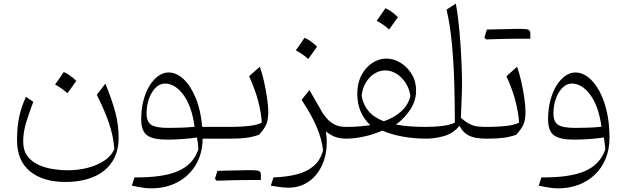

<svg xmlns="http://www.w3.org/2000/svg" viewBox="-20 -756 3415 1047"><path d="M603.5 56.6Q587.9 94.2 548.8 120.1Q509.8 146 457.8 159.2Q405.8 172.4 350.6 172.4Q309.6 172.4 266.6 165.5Q223.6 158.7 187.5 141.6Q151.4 124.5 128.9 94Q106.4 63.5 106.4 15.6Q106.4 -37.1 124.5 -94.5Q142.6 -151.9 161.6 -200.7L121.6 -228Q96.7 -174.8 84.7 -118.9Q72.8 -63 72.8 8.8Q72.8 120.1 143.6 178.2Q214.4 236.3 336.9 236.3Q402.8 236.3 456.3 220.7Q509.8 205.1 547.9 174.6Q585.9 144 606.4 99.4Q627 54.7 627 -3.4Q627 -76.2 608.4 -145.3Q589.8 -214.4 554.7 -299.8L507.8 -239.3Q551.3 -152.3 574.5 -84.2Q597.7 -16.1 603.5 56.6ZM327.6 -363.3Q315.4 -345.2 304 -328.6Q292.5 -312 280.3 -294.9Q297.9 -285.6 315.2 -273.7Q332.5 -261.7 347.7 -247.6Q360.4 -264.6 372.3 -281.5Q384.3 -298.3 396 -314.9Q376 -334.5 359.1 -345.9Q342.3 -357.4 327.6 -363.3Z M879.4 -300.3Q934.6 -300.3 980.2 -238.8Q1025.9 -177.2 1041 -64.9Q1006.3 -61 968.3 -59.8Q930.2 -58.6 897.5 -58.6Q830.6 -58.6 804.9 -75.2Q779.3 -91.8 779.3 -136.7Q779.3 -182.1 793 -219.2Q806.6 -256.3 829.3 -278.3Q852.1 -300.3 879.4 -300.3ZM898.9 -360.8Q870.1 -360.8 843.3 -341.8Q816.4 -322.8 795.4 -288.6Q774.4 -254.4 762.2 -207.8Q750 -161.1 750 -105.5Q750 -41.5 782.2 -18.1Q814.5 5.4 889.6 5.4Q930.2 5.4 972.4 2.4Q1014.6 -0.5 1054.2 -6.3Q1057.1 11.7 1059.1 26.6Q1061 41.5 1061.5 60.1Q1032.7 142.1 949.7 177.5Q866.7 212.9 713.4 211.4L699.2 256.3Q715.3 259.8 733.2 263.2Q751 266.6 769.5 268.8Q788.1 271 804.7 271Q884.3 271 947.3 238Q1010.3 205.1 1047.1 144Q1084 83 1085 0H1141.1V-64H1082.5Q1075.2 -152.8 1048.1 -219.7Q1021 -286.6 981.9 -323.7Q942.9 -360.8 898.9 -360.8Z M1353 225.6Q1368.7 225.6 1378.4 225.6Q1388.2 225.6 1393.8 225.6Q1399.4 225.6 1402.3 225.6Q1402.8 219.2 1402.8 211.4Q1402.8 203.6 1402.8 198.7Q1402.8 181.6 1392.6 176.8Q1382.3 171.9 1347.7 171.9Q1314.9 179.2 1282.2 187.3Q1249.5 195.3 1217 203.4Q1184.6 211.4 1152.3 219.7Q1154.8 222.2 1157 224.6Q1159.2 227.1 1161.6 229.5Q1191.9 228.5 1223.9 227.5Q1255.9 226.6 1288.3 226.1Q1320.8 225.6 1353 225.6ZM1161.6 229.5Q1192.9 220.2 1223.9 210.9Q1254.9 201.7 1285.9 191.7Q1316.9 181.6 1347.7 171.9Q1338.9 171.9 1319.8 172.1Q1300.8 172.4 1275.4 173.1Q1250 173.8 1221.4 174.3Q1192.9 174.8 1165.5 175.8Q1162.1 186.5 1158.9 197.3Q1155.8 208 1152.3 219.7Q1154.8 222.2 1157 224.6Q1159.2 227.1 1161.6 229.5ZM1141.1 0H1239.7Q1288.6 0 1322.5 -4.4Q1356.4 -8.8 1392.6 -21Q1421.9 -53.7 1432.4 -78.6Q1442.9 -103.5 1442.9 -146.5Q1442.9 -175.3 1436.5 -220.2Q1430.2 -265.1 1419.7 -311.8Q1409.2 -358.4 1397 -392.1L1338.4 -340.3Q1373 -263.7 1388.9 -200.9Q1404.8 -138.2 1407.7 -87.4Q1384.8 -74.7 1338.4 -69.3Q1292 -64 1241.2 -64H1141.1Q1133.8 -64 1130.1 -56.4Q1126.5 -48.8 1126.5 -33.2V-30.8Q1126.5 -15.1 1130.1 -7.6Q1133.8 0 1141.1 0Z M1667.5 -265.1 1624.5 -211.4Q1681.2 -126 1708.3 -60.3Q1735.4 5.4 1741.7 64Q1727.1 118.7 1689.5 150.1Q1651.9 181.6 1596.2 195.3Q1540.5 209 1471.2 211.4L1456.5 256.3Q1472.2 258.8 1488.5 261.5Q1504.9 264.2 1521.2 265.9Q1537.6 267.6 1551.8 267.6Q1620.6 267.6 1671.4 228.3Q1722.2 189 1746.1 119.6Q1770 50.3 1757.3 -39.6Q1778.8 -21 1805.4 -10.5Q1832 0 1866.7 0H1867.2V-64H1866.7Q1834 -64 1810.5 -74.2Q1787.1 -84.5 1769.8 -102.1Q1752.4 -119.6 1738.3 -141.6ZM1640.6 -549.8Q1628.4 -531.7 1616.9 -515.1Q1605.5 -498.5 1593.3 -481.4Q1610.8 -472.2 1628.2 -460.2Q1645.5 -448.2 1660.6 -434.1Q1673.3 -451.2 1685.3 -468Q1697.3 -484.9 1709 -501.5Q1689 -521 1672.1 -532.5Q1655.3 -543.9 1640.6 -549.8Z M2081.1 -372.1Q2112.3 -372.1 2141.1 -354.5Q2169.9 -336.9 2190.7 -305.9Q2211.4 -274.9 2217.8 -233.9Q2208.5 -187.5 2171.4 -151.9Q2134.3 -116.2 2073.2 -94.7Q2019.5 -115.2 1990 -149.7Q1960.4 -184.1 1952.1 -233.4Q1956.1 -274.4 1974.9 -305.7Q1993.7 -336.9 2021.7 -354.5Q2049.8 -372.1 2081.1 -372.1ZM2086.9 -436.5Q2046.4 -436.5 2010 -412.6Q1973.6 -388.7 1950.9 -345.5Q1928.2 -302.2 1928.2 -244.6Q1928.2 -191.9 1946.3 -149.2Q1964.4 -106.4 1999 -73.7Q1967.8 -68.8 1935.5 -66.4Q1903.3 -64 1867.2 -64Q1859.9 -64 1856.2 -56.4Q1852.5 -48.8 1852.5 -33.2V-30.8Q1852.5 -15.1 1856.2 -7.6Q1859.9 0 1867.2 0Q1914.1 0 1965.6 -11.5Q2017.1 -22.9 2064.9 -43.9Q2112.8 -22.9 2174.1 -11.5Q2235.4 0 2303.2 0H2303.7V-64H2303.2Q2254.4 -64 2214.4 -67.1Q2174.3 -70.3 2139.6 -76.7Q2189 -113.8 2219 -161.1Q2249 -208.5 2249 -262.7Q2249 -313 2224.9 -352.3Q2200.7 -391.6 2163.6 -414.1Q2126.5 -436.5 2086.9 -436.5ZM2081.5 -710.9Q2069.3 -692.9 2057.9 -676.3Q2046.4 -659.7 2034.2 -642.6Q2051.8 -633.3 2069.1 -621.3Q2086.4 -609.4 2101.6 -595.2Q2114.3 -612.3 2126.2 -629.2Q2138.2 -646 2149.9 -662.6Q2129.9 -682.1 2113 -693.6Q2096.2 -705.1 2081.5 -710.9Z M2465.8 -736.3 2415 -703.6Q2434.6 -621.1 2444.3 -516.4Q2454.1 -411.6 2457.3 -300.5Q2460.4 -189.5 2460.4 -87.4Q2432.6 -73.7 2389.9 -68.8Q2347.2 -64 2303.7 -64Q2296.4 -64 2292.7 -56.4Q2289.1 -48.8 2289.1 -33.2V-30.8Q2289.1 -15.1 2292.7 -7.6Q2296.4 0 2303.7 0Q2353 0 2403.1 -14.6Q2453.1 -29.3 2485.4 -70.3Q2503.9 -33.2 2536.9 -16.6Q2569.8 0 2629.9 0H2630.4V-64H2629.9Q2605 -64 2584.2 -66.4Q2563.5 -68.8 2542 -79.3Q2520.5 -89.8 2493.2 -113.8Q2495.1 -151.4 2496.3 -187.7Q2497.6 -224.1 2498.5 -252Q2499.5 -279.8 2499.5 -291Q2499.5 -339.4 2497.3 -397.5Q2495.1 -455.6 2491 -516.1Q2486.8 -576.7 2480.5 -633.5Q2474.1 -690.4 2465.8 -736.3Z M2822.3 -544.9Q2837.9 -544.9 2847.7 -544.9Q2857.4 -544.9 2863 -544.9Q2868.7 -544.9 2871.6 -544.9Q2872.1 -551.3 2872.1 -559.1Q2872.1 -566.9 2872.1 -571.8Q2872.1 -588.9 2861.8 -593.8Q2851.6 -598.6 2816.9 -598.6Q2784.2 -591.3 2751.5 -583.3Q2718.8 -575.2 2686.3 -567.1Q2653.8 -559.1 2621.6 -550.8Q2624 -548.3 2626.2 -545.9Q2628.4 -543.5 2630.9 -541Q2661.1 -542 2693.1 -543Q2725.1 -543.9 2757.6 -544.4Q2790 -544.9 2822.3 -544.9ZM2630.9 -541Q2662.1 -550.3 2693.1 -559.6Q2724.1 -568.8 2755.1 -578.9Q2786.1 -588.9 2816.9 -598.6Q2808.1 -598.6 2789.1 -598.4Q2770 -598.1 2744.6 -597.4Q2719.2 -596.7 2690.7 -596.2Q2662.1 -595.7 2634.8 -594.7Q2631.3 -584 2628.2 -573.2Q2625 -562.5 2621.6 -550.8Q2624 -548.3 2626.2 -545.9Q2628.4 -543.5 2630.9 -541ZM2630.4 0H2642.1Q2690.9 0 2724.9 -4.4Q2758.8 -8.8 2794.9 -21Q2824.2 -53.7 2835 -78.6Q2845.7 -103.5 2845.7 -146.5Q2845.7 -175.3 2839.4 -220.2Q2833 -265.1 2822.5 -311.8Q2812 -358.4 2799.8 -392.1L2741.7 -340.3Q2776.4 -263.7 2792 -200.9Q2807.6 -138.2 2810.5 -87.4Q2787.6 -74.7 2741.5 -69.3Q2695.3 -64 2644.5 -64H2630.4Q2623 -64 2619.4 -56.4Q2615.7 -48.8 2615.7 -33.2V-30.8Q2615.7 -15.1 2619.4 -7.6Q2623 0 2630.4 0Z M3259.8 -64.9Q3225.1 -61 3187 -59.8Q3148.9 -58.6 3116.2 -58.6Q3049.3 -58.6 3023.7 -75.2Q2998 -91.8 2998 -136.7Q2998 -182.1 3011.7 -219.2Q3025.4 -256.3 3048.1 -278.3Q3070.8 -300.3 3098.1 -300.3Q3153.3 -300.3 3199 -238.8Q3244.6 -177.2 3259.8 -64.9ZM3023.4 271Q3084 271 3135 251.7Q3186 232.4 3223.9 196.3Q3261.7 160.2 3282.7 109.4Q3303.7 58.6 3303.7 -4.9Q3303.7 -83.5 3288.6 -148.9Q3273.4 -214.4 3247.1 -261.7Q3220.7 -309.1 3187.5 -335Q3154.3 -360.8 3117.7 -360.8Q3088.9 -360.8 3062 -341.8Q3035.2 -322.8 3014.2 -288.6Q2993.2 -254.4 2981 -207.8Q2968.8 -161.1 2968.8 -105.5Q2968.8 -41.5 3001 -18.1Q3033.2 5.4 3108.4 5.4Q3148.9 5.4 3191.2 2.4Q3233.4 -0.5 3272.9 -6.3Q3275.9 11.7 3277.8 26.6Q3279.8 41.5 3280.3 60.1Q3251.5 142.1 3168.5 177.5Q3085.4 212.9 2932.1 211.4L2918 256.3Q2934.1 259.8 2951.9 263.2Q2969.7 266.6 2988.3 268.8Q3006.8 271 3023.4 271Z"/></svg>

Font: Pinar FD VF
Style: Regular
Weight: 300
Designer: Amin Abedi
Version: Version 2.000